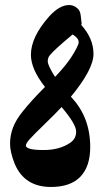

<svg xmlns="http://www.w3.org/2000/svg" viewBox="-20 -789 408 764"><path d="M262 -404Q339 -324 339 -204Q339 -126 299.5 -85.5Q260 -45 183 -45Q78 -45 39 -136Q20 -183 20 -217Q20 -251 32 -282Q44 -313 70 -345Q103 -387 159 -443Q103 -514 103 -571Q103 -642 176 -724Q217 -769 255 -769Q275 -769 290 -754Q299 -745 301 -728.5Q303 -712 305 -694L303 -690Q352 -636 352 -574.5Q352 -513 262 -404ZM269 -652Q196 -591 180 -571Q170 -561 170 -545Q170 -529 199 -483Q264 -550 290 -609Q293 -615 293 -622Q293 -637 269 -652ZM225 -363Q204 -340 158.5 -296Q113 -252 98 -235Q83 -218 83 -210Q83 -192 154 -192Q216 -192 258 -220Q283 -236 283 -265.5Q283 -295 225 -363Z"/></svg>

Font: Zhi Mang Xing
Style: Regular
Weight: 400
Designer: ZhongQi
Foundry: ZhongQi
Version: Version 2.001